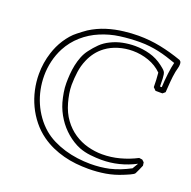

<svg xmlns="http://www.w3.org/2000/svg" viewBox="-130 -838 997 1000"><g transform="rotate(20 368.5 -338.5)"><path d="M724.1 -81.1Q718.3 -68.4 713.1 -55.9Q708 -43.5 701.7 -31.7Q699.7 -27.8 692.6 -23.7Q685.5 -19.5 676.8 -15.4Q668 -11.2 659.9 -8.1Q651.9 -4.9 647.5 -2.9Q602.5 16.1 556.2 23.9Q509.8 31.7 461.4 31.7Q426.8 31.7 392.1 28.1Q357.4 24.4 324 15.6Q290.5 6.8 258.8 -7.3Q227.1 -21.5 198.2 -42Q162.1 -67.9 134.8 -102.1Q107.4 -136.2 88.9 -175.5Q70.3 -214.8 60.8 -258.1Q51.3 -301.3 51.3 -345.2Q51.3 -407.7 70.3 -466.3Q76.7 -486.3 85.9 -506.3Q95.2 -526.4 107.4 -545.2Q119.6 -564 134 -580.6Q148.4 -597.2 165 -609.9Q176.3 -618.2 187 -627Q197.8 -635.7 210 -643.6Q251.5 -669.9 297.6 -684.6Q343.8 -699.2 392.6 -704.6Q413.1 -707 432.9 -708.3Q452.6 -709.5 471.7 -709.5Q534.2 -709.5 593.8 -697.5Q653.3 -685.5 715.3 -663.6L722.2 -656.7Q723.6 -653.3 724.1 -649.9Q724.6 -646.5 724.6 -642.6Q724.6 -631.3 721.2 -620.1Q717.8 -608.9 715.8 -598.1Q710.4 -568.8 708.3 -539.8Q706.1 -510.7 704.1 -481.4Q700.7 -478.5 697.5 -475.6Q694.3 -472.7 690.4 -469.7H652.3L637.2 -484.9Q637.2 -504.9 636.2 -524.4Q635.3 -543.9 633.3 -564Q602.5 -594.7 559.3 -609.9Q516.1 -625 470.7 -625Q430.2 -625 392.1 -613.5Q354 -602.1 323.7 -579.6Q300.8 -562.5 283.9 -540.5Q267.1 -518.6 255.9 -492.2Q241.2 -458.5 236.3 -422.4Q231.4 -386.2 231 -350.1Q231 -326.2 235.1 -302Q239.3 -277.8 245.6 -254.9Q259.8 -204.1 286.4 -168Q313 -131.8 347.9 -108.6Q382.8 -85.4 422.9 -74.7Q462.9 -64 502.9 -64Q551.8 -64 599.9 -76.7Q647.9 -89.4 691.9 -112.3Q696.3 -111.3 700.7 -111.1Q705.1 -110.8 709.5 -109.9Q712.9 -107.4 715.8 -104.5Q718.8 -101.6 721.7 -98.6ZM696.8 -82Q607.9 -35.6 509.3 -35.6Q480.5 -35.6 447.8 -39.3Q415 -43 385.7 -54.2Q366.2 -62 347.7 -73.5Q329.1 -85 312.5 -99.1Q295.9 -113.3 281.5 -129.6Q267.1 -146 255.4 -164.1Q230 -203.1 217.3 -246.6Q210.4 -271.5 206.1 -297.6Q201.7 -323.7 201.7 -349.6Q201.7 -372.6 203.6 -398.4Q205.6 -424.3 210.9 -450Q216.3 -475.6 225.8 -499.8Q235.4 -523.9 250.5 -543.5Q269.5 -568.8 290.5 -589.4Q311.5 -609.9 340.3 -624Q371.1 -639.6 405.3 -646.5Q439.5 -653.3 473.1 -653.3Q515.1 -653.3 555.7 -642.1Q596.2 -630.9 629.9 -605Q636.7 -599.6 644.3 -593.5Q651.9 -587.4 657.2 -580.6Q661.6 -574.7 663.3 -564.2Q665 -553.7 665.5 -542Q666 -530.3 666 -518.6Q666 -506.8 666.5 -499H676.3Q676.8 -515.6 678.5 -535.9Q680.2 -556.2 682.6 -575.9Q685.1 -595.7 688 -612.5Q690.9 -629.4 693.8 -639.6Q667.5 -648.9 643.1 -656.5Q618.7 -664.1 594 -669.4Q569.3 -674.8 543.9 -677.7Q518.6 -680.7 490.2 -680.7Q435.5 -680.7 380.6 -673.3Q325.7 -666 274.9 -644.5Q224.6 -623.5 184.1 -587.9Q143.6 -552.2 118.2 -504.4Q99.1 -467.8 89.6 -427.5Q80.1 -387.2 80.1 -345.7Q80.1 -308.1 87.6 -270.8Q95.2 -233.4 110.1 -199Q125 -164.6 147 -134Q168.9 -103.5 197.3 -79.1Q222.7 -57.6 253.9 -42Q285.2 -26.4 319.6 -16.1Q354 -5.9 390.6 -1Q427.2 3.9 462.9 3.9Q490.2 3.9 516.1 1.2Q542 -1.5 566.4 -6.8Q595.7 -13.7 623.3 -24.7Q650.9 -35.6 677.7 -49.8Z"/></g></svg>

Font: XB Kayhan Pook
Style: Regular
Weight: 700
Designer: Behnam
Foundry: Irmug
Version: Version 7.300 2009